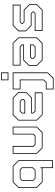

<svg xmlns="http://www.w3.org/2000/svg" viewBox="1222 -2012 990 3474"><g transform="rotate(-90 1717.0 -275.0)"><path d="M554 189H412.5V-10L403 0H158L55 -103V-437L158 -540H451L554 -437ZM540.5 175.5V-431.5L445.5 -526.5H163.5L68.5 -431.5V-108.5L163.5 -13.5H397.5L426 -42.5V175.5ZM372.5 -141.5 412.5 -181.5V-368L382 -399H227L196.5 -368V-172L227 -141.5ZM378 -128H221.5L183 -166.5V-374L221.5 -412H387.5L426 -374V-176Z M774.5 0 671.5 -103V-540H813V-172L843.5 -141.5H990.5L1021 -172V-540H1162.5V-103L1059.5 0ZM780 -13.5H1054L1149 -108.5V-526.5H1034.5V-166.5L996 -128H838L799.5 -166.5V-526.5H685V-108.5Z M1686 -540 1789 -437V-294.5L1686 -191.5H1414V-172L1444.5 -141.5H1782V0H1375.5L1272.5 -103V-437L1375.5 -540ZM1623 -412 1661.5 -373.5V-343L1632.5 -314H1400.5V-373.5L1439 -412ZM1680.5 -526.5H1381L1286 -431.5V-108L1381 -13H1768V-127.5H1439L1400.5 -166V-204.5H1680.5L1775.5 -300V-431.5ZM1617 -398.5H1444.5L1414 -368V-328H1627L1648 -349V-368Z M1836.5 200V59H1962L2002 18.5V-399H1836.5V-540H2143.5V97L2040.5 200ZM1850 186.5H2034.5L2130 91.5V-526.5H1850V-412.5H2015.5V24L1967.5 72.5H1850ZM2002 -618V-750H2143.5V-618ZM2015.5 -631.5H2130V-736.5H2015.5Z M2364 0 2261 -103V-245.5L2364 -348.5H2636V-368L2605.5 -398.5H2268V-540H2674.5L2777.5 -437V-103L2674.5 0ZM2427 -128 2388.5 -166.5V-197L2417.5 -226H2649.5V-166.5L2611 -128ZM2369.5 -13.5H2669L2764 -108.5V-432L2669 -527H2282V-412.5H2611L2649.5 -374V-335.5H2369.5L2274.5 -240V-108.5ZM2433 -141.5H2605.5L2636 -172V-212H2423L2402 -191V-172Z M2892.5 0V-141.5H3207.5L3238 -172V-169.5L3208.5 -199.5H2990.5L2887.5 -302.5V-437L2990.5 -540H3369V-398.5H3059L3028.5 -368V-371L3059 -340.5H3276L3379 -237.5V-103L3276 0ZM2906 -13.5H3271L3365.5 -108.5V-232L3270.5 -327H3053.5L3017.5 -364V-374.5L3053.5 -412H3355.5V-526.5H2996.5L2901 -431.5V-308L2996 -213H3213L3249 -175.5V-165.5L3213 -128H2906Z"/></g></svg>

Font: Tourney Thin
Style: Regular
Weight: 100
Designer: Tyler Finck
Foundry: Etcetera Type Co
Version: Version 1.015